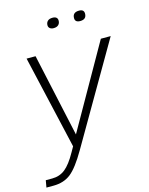

<svg xmlns="http://www.w3.org/2000/svg" viewBox="-146 -777 817 1054"><g transform="rotate(-15 262.0 -250.0)"><path d="M-16 196 -9 156H28Q70 156 101.5 131Q133 106 167 45L184 15L62 -516H113L216 -44L484 -516H540L214 45Q163 133 123 164.5Q83 196 24 196ZM249 -639Q236 -639 228 -645.5Q220 -652 220 -663Q220 -678 229.5 -687Q239 -696 257 -696Q286 -696 286 -672Q286 -657 276.5 -648Q267 -639 249 -639ZM400 -639Q371 -639 371 -663Q371 -696 408 -696Q436 -696 436 -672Q436 -639 400 -639Z"/></g></svg>

Font: Creato Display Light
Style: Italic
Weight: 300
Italic angle: -10°
Version: Version 1.000